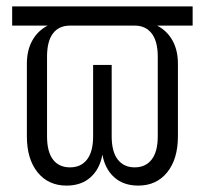

<svg xmlns="http://www.w3.org/2000/svg" viewBox="-20 -570 640 600"><path d="M188 10Q131 10 97.5 -31.5Q64 -73 64 -144V-371Q64 -413 81 -443.5Q98 -474 129 -490H18V-550H582V-490H471Q502 -474 519 -443.5Q536 -413 536 -371V-144Q536 -73 502.5 -31.5Q469 10 412 10Q366 10 337 -16Q308 -42 300 -87Q292 -42 263 -16Q234 10 188 10ZM199 -47Q233 -47 252 -71.5Q271 -96 271 -144V-367H329V-144Q329 -96 348 -71.5Q367 -47 401 -47Q435 -47 454 -71.5Q473 -96 473 -144V-393Q473 -441 454 -465.5Q435 -490 401 -490H199Q164 -490 145.5 -465.5Q127 -441 127 -393V-144Q127 -96 145.5 -71.5Q164 -47 199 -47Z"/></svg>

Font: JetBrains Mono NL ExtraLight
Style: Regular
Weight: 200
Designer: Philipp Nurullin, Konstantin Bulenkov
Foundry: JetBrains
Version: Version 2.304; ttfautohint (v1.8.4.7-5d5b)